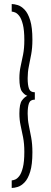

<svg xmlns="http://www.w3.org/2000/svg" viewBox="-20 -771 251 951"><path d="M38 160V122.5Q44 122.5 54.5 118.5Q65 114.5 75.5 101Q86 87.5 93.2 59Q100.5 30.5 100.5 -19Q100.5 -59 94.5 -90Q88.5 -121 82.2 -149.2Q76 -177.5 76 -208.5Q76 -257 89 -274Q102 -291 115.5 -296.5Q102 -300.5 89 -317.5Q76 -334.5 76 -383.5Q76 -414.5 82.2 -442.5Q88.5 -470.5 94.5 -501.2Q100.5 -532 100.5 -572Q100.5 -621.5 93.2 -650Q86 -678.5 75.5 -692Q65 -705.5 54.5 -709.5Q44 -713.5 38 -713.5V-751Q50.5 -751 67.8 -745.8Q85 -740.5 101.8 -723.2Q118.5 -706 129.5 -670.5Q140.5 -635 140.5 -574.5Q140.5 -533.5 134.5 -501.8Q128.5 -470 122.8 -442Q117 -414 117 -383.5Q117 -350 123.5 -332Q130 -314 152.5 -314V-277.5Q130 -277.5 123.5 -259.5Q117 -241.5 117 -208.5Q117 -178 122.8 -150Q128.5 -122 134.5 -90Q140.5 -58 140.5 -16.5Q140.5 44 129.5 79.5Q118.5 115 101.8 132.2Q85 149.5 67.8 154.8Q50.5 160 38 160Z"/></svg>

Font: Imbue 10pt
Style: Bold
Weight: 700
Designer: Tyler Finck
Foundry: Etcetera Type Company
Version: Version 1.102; ttfautohint (v1.8.3)